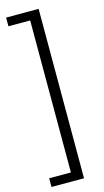

<svg xmlns="http://www.w3.org/2000/svg" viewBox="-136 -778 530 981"><g transform="rotate(-15 129.0 -287.0)"><path d="M179 -735V161H7V115H122V-689H7V-735Z"/></g></svg>

Font: Archivo SemiBold ExtraLight
Style: Regular
Weight: 250
Version: Version 2.001